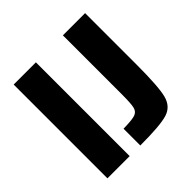

<svg xmlns="http://www.w3.org/2000/svg" viewBox="-178 -842 996 996"><g transform="rotate(-45 320.0 -344.0)"><path d="M60 0V-688H223V0ZM421 -255V-688H584V-310Q584 -149 569 -91Q554 -33 501 -16.5Q448 0 301 0V-123Q364 -124 386.5 -131.5Q409 -139 415 -163Q421 -187 421 -255Z"/></g></svg>

Font: Saira Semi Condensed
Style: Bold
Weight: 700
Width: 4
Designer: Hector Gatti with collaboration of the Omnibus-Type team
Foundry: Omnibus-Type
Version: Version 1.001; ttfautohint (v1.8)